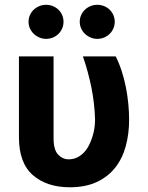

<svg xmlns="http://www.w3.org/2000/svg" viewBox="-20 -785 629 815"><path d="M207.4 -545.5V-201.7Q206.7 -149.9 226.6 -128.9Q245.7 -108.7 271.3 -108.7Q291.5 -108.7 307.7 -116.7Q323.9 -124.6 336.3 -137.8Q348.7 -150.9 357.6 -168.3Q366.5 -185.7 372.3 -204.4Q378.2 -223 380.9 -241.8Q383.5 -260.7 383.5 -277Q381.7 -345.2 368.1 -413Q354.4 -480.8 332 -545.5H471.2Q485.8 -516.7 496.6 -483.1Q507.5 -449.6 514.4 -414.4Q521.3 -379.3 524.7 -344.1Q528.1 -308.9 528.1 -277Q528.1 -217 513.8 -164.6Q499.6 -112.2 469.1 -73.5Q438.6 -34.8 390.8 -12.4Q343 9.9 275.9 9.9Q179 9.9 119.7 -41.5Q60.4 -92.7 60.4 -203.1V-545.5ZM318.5 -692.5Q318.5 -708.1 324.6 -721.2Q330.6 -734.4 340.7 -744Q350.9 -753.6 364.3 -759.1Q377.8 -764.6 393.1 -764.6Q408.4 -764.6 421.9 -759.1Q435.4 -753.6 445.3 -744Q455.3 -734.4 461.1 -721.2Q467 -708.1 467 -692.5Q467 -677.2 461.1 -663.9Q455.3 -650.6 445.1 -640.8Q435 -631 421.5 -625.5Q408 -620 393.1 -620Q378.2 -620 364.7 -625.7Q351.2 -631.4 340.9 -641.2Q330.6 -650.9 324.6 -664.1Q318.5 -677.2 318.5 -692.5ZM101.2 -692.5Q101.2 -708.1 107.2 -721.2Q113.3 -734.4 123.4 -744Q133.5 -753.6 147 -759.1Q160.5 -764.6 175.8 -764.6Q191.1 -764.6 204.5 -759.1Q218 -753.6 228 -744Q237.9 -734.4 243.8 -721.2Q249.6 -708.1 249.6 -692.5Q249.6 -677.2 243.8 -663.9Q237.9 -650.6 227.8 -640.8Q217.7 -631 204.2 -625.5Q190.7 -620 175.8 -620Q160.9 -620 147.4 -625.7Q133.9 -631.4 123.6 -641.2Q113.3 -650.9 107.2 -664.1Q101.2 -677.2 101.2 -692.5Z"/></svg>

Font: Inter P
Style: Bold
Weight: 700
Designer: Rasmus Andersson
Foundry: rsms
Version: Version 3.018;git-588b23468